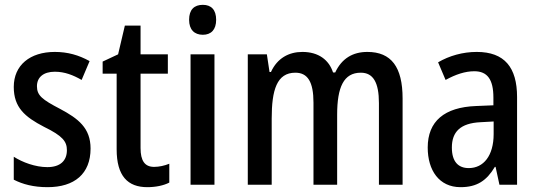

<svg xmlns="http://www.w3.org/2000/svg" viewBox="-20 -858 2228 795"><path d="M355 -243C355 -328 304 -367 229 -407C154 -446 133 -463 133 -501C133 -538 160 -561 207 -561C248 -561 283 -547 318 -527L351 -605C306 -630 260 -643 207 -643C104 -643 37 -588 37 -498C37 -413 83 -374 162 -333C240 -295 257 -272 257 -236C257 -193 230 -166 176 -166C126 -166 73 -186 37 -209V-114C74 -95 119 -83 177 -83C288 -83 355 -138 355 -243Z M618 -167C579 -167 562 -193 562 -245V-553H675V-633H562V-752H497L469 -633L405 -603V-553H463V-240C463 -129 509 -83 590 -83C625 -83 658 -90 681 -102V-180C661 -172 639 -167 618 -167Z M820 -838C784 -838 763 -818 763 -776C763 -735 785 -714 820 -714C854 -714 875 -735 875 -776C875 -817 855 -838 820 -838ZM868 -633H769V-93H868Z M1501 -643C1441 -643 1395 -616 1368 -558H1359C1342 -610 1299 -643 1232 -643C1176 -643 1128 -617 1102 -560H1096L1085 -633H1006V-93H1105V-367C1105 -485 1126 -557 1203 -557C1254 -557 1278 -519 1278 -433V-93H1376V-383C1376 -497 1403 -557 1474 -557C1525 -557 1549 -517 1549 -431V-93H1647V-450C1647 -581 1600 -643 1501 -643Z M1954 -643C1896 -643 1840 -627 1794 -600L1825 -527C1867 -550 1906 -563 1944 -563C1998 -563 2023 -529 2023 -454V-422L1951 -419C1820 -414 1751 -356 1751 -247C1751 -153 1798 -83 1887 -83C1955 -83 1995 -110 2029 -167H2032L2048 -93H2121V-456C2121 -579 2069 -643 1954 -643ZM1970 -352 2024 -355V-303C2024 -213 1982 -162 1921 -162C1878 -162 1851 -188 1851 -247C1851 -312 1886 -348 1970 -352Z"/></svg>

Font: Noto Sans Kannada UI Condensed Medium
Style: Regular
Weight: 500
Width: 3
Designer: Jelle Bosma - Monotype Design Team
Foundry: Monotype Imaging Inc.
Version: Version 2.005